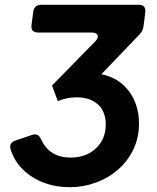

<svg xmlns="http://www.w3.org/2000/svg" viewBox="-20 -765 652 797"><path d="M269 12Q211 12 161 -7Q111 -26 75 -61.5Q39 -97 24 -145Q16 -172 45 -182L113 -205Q139 -214 151 -186Q185 -111 274 -111Q338 -111 378.5 -149.5Q419 -188 419 -248Q419 -302 386.5 -331.5Q354 -361 298 -361Q256 -361 220 -345L196 -410L376 -594Q390 -608 385 -619Q380 -630 361 -630H139Q106 -630 111 -662L118 -717Q123 -745 150 -745H556Q587 -745 583 -713L576 -658Q574 -638 560 -623L401 -457Q474 -442 515.5 -386Q557 -330 557 -252Q557 -194 534 -145.5Q511 -97 470.5 -61.5Q430 -26 378 -7Q326 12 269 12Z"/></svg>

Font: Pitagon Sans Text Bold
Style: Italic
Weight: 700
Italic angle: -8°
Designer: Travis Tran
Foundry: Pitagon
Version: Version 1.001; ttfautohint (v1.8.4.7-5d5b);gftools[0.9.26]